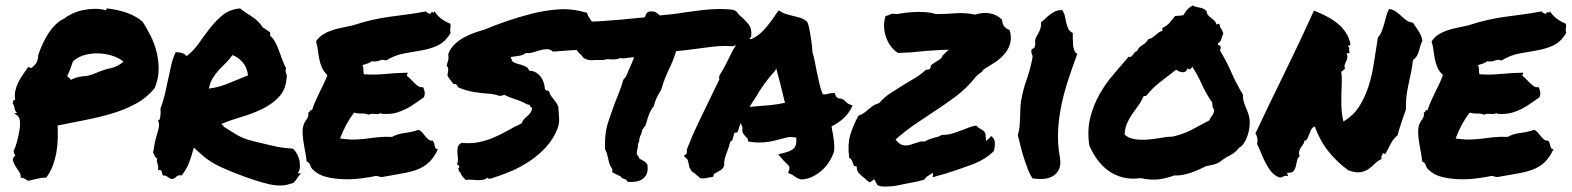

<svg xmlns="http://www.w3.org/2000/svg" viewBox="-20 -636 5689 695"><path d="M368.2 -605.5Q409.2 -600.6 441.4 -588.9Q473.6 -577.1 496.1 -557.6Q511.7 -533.2 525.9 -504.9Q540 -476.6 547.4 -445.8Q554.7 -415 554.2 -382.8Q553.7 -350.6 540 -317.4Q511.7 -282.2 471.2 -260.3Q430.7 -238.3 383.8 -224.6Q336.9 -210.9 286.6 -201.2Q236.3 -191.4 188.5 -181.6Q189.5 -159.2 189 -134.3Q188.5 -109.4 184.1 -84.5Q179.7 -59.6 170.9 -36.1Q162.1 -12.7 147.5 6.8Q130.9 6.8 113.3 11.2Q95.7 15.6 82 18.6Q75.2 14.6 69.8 11.2Q64.5 7.8 54.7 6.8Q56.6 -2.9 49.8 -13.2Q43 -23.4 36.1 -34.2Q29.3 -44.9 26.9 -54.7Q24.4 -64.5 36.1 -73.2Q29.3 -80.1 29.3 -90.8Q36.1 -102.5 41.5 -123Q46.9 -143.6 50.3 -163.6Q53.7 -183.6 51.8 -200.2Q49.8 -216.8 32.2 -224.6Q33.2 -226.6 36.1 -226.6Q39.1 -226.6 42 -227.5Q34.2 -233.4 32.7 -244.1Q31.2 -254.9 25.4 -262.7Q27.3 -267.6 28.3 -271.5Q29.3 -275.4 35.2 -274.4Q32.2 -292 35.6 -307.6Q39.1 -323.2 45.9 -337.4Q52.7 -351.6 62.5 -365.2Q72.3 -378.9 81.1 -392.6Q87.9 -393.6 89.4 -390.6Q90.8 -387.7 95.7 -391.6Q108.4 -401.4 113.3 -412.1Q118.2 -422.9 118.2 -436.5Q125 -457 134.8 -478Q144.5 -499 156.2 -516.6Q168 -534.2 182.1 -547.9Q196.3 -561.5 211.9 -568.4Q223.6 -578.1 241.2 -586.4Q258.8 -594.7 279.3 -599.1Q299.8 -603.5 320.8 -604Q341.8 -604.5 359.4 -599.6Q364.3 -597.7 364.7 -601.6Q365.2 -605.5 368.2 -605.5ZM328.1 -372.1Q352.5 -382.8 380.4 -389.2Q408.2 -395.5 426.8 -413.1Q415 -423.8 392.6 -432.1Q370.1 -440.4 343.8 -442.4Q317.4 -444.3 290.5 -438Q263.7 -431.6 244.1 -414.1Q238.3 -396.5 234.4 -386.2Q230.5 -376 223.6 -361.3Q225.6 -356.4 230 -354Q234.4 -351.6 236.3 -346.7Q258.8 -358.4 281.7 -359.9Q304.7 -361.3 328.1 -372.1Z M681.6 -101.6Q670.9 -62.5 662.6 -42.5Q654.3 -22.5 637.7 -1Q625 -2.9 620.1 2Q615.2 6.8 609.4 10.7Q600.6 12.7 596.7 10.7Q592.8 8.8 589.8 6.3Q586.9 3.9 582.5 1.5Q578.1 -1 569.3 -1Q567.4 -8.8 564.9 -15.6Q562.5 -22.5 551.8 -20.5Q553.7 -28.3 552.7 -33.7Q551.8 -39.1 550.3 -43.5Q548.8 -47.9 547.9 -52.2Q546.9 -56.6 548.8 -63.5Q543.9 -63.5 541 -70.3Q538.1 -77.1 534.2 -84Q537.1 -101.6 540 -117.2Q543 -132.8 547.4 -146.5Q551.8 -160.2 554.7 -173.8Q557.6 -187.5 551.8 -202.1Q555.7 -199.2 557.6 -203.6Q559.6 -208 560.5 -215.3Q561.5 -222.7 561.5 -230Q561.5 -237.3 560.5 -242.2Q570.3 -267.6 576.7 -294.4Q583 -321.3 588.4 -347.7Q593.8 -374 599.6 -399.4Q605.5 -424.8 615.2 -446.3Q626 -448.2 639.2 -443.8Q652.3 -439.5 655.3 -432.6Q680.7 -452.1 700.2 -480Q719.7 -507.8 740.2 -534.2Q760.7 -560.5 785.6 -581.1Q810.5 -601.6 848.6 -605.5Q868.2 -590.8 892.1 -575.7Q916 -560.5 931.6 -536.1Q939.5 -532.2 944.8 -527.8Q950.2 -523.4 958 -518.6V-506.8Q969.7 -496.1 977.1 -481.9Q984.4 -467.8 990.2 -451.7Q996.1 -435.5 1002 -419.4Q1007.8 -403.3 1015.6 -388.7Q1013.7 -383.8 1013.7 -380.4Q1013.7 -377 1015.1 -373Q1016.6 -369.1 1017.6 -365.2Q1018.6 -361.3 1017.6 -354.5Q1014.6 -311.5 989.7 -285.2Q964.8 -258.8 929.7 -241.7Q894.5 -224.6 854.5 -212.9Q814.5 -201.2 782.2 -187.5Q782.2 -183.6 785.6 -183.6Q789.1 -183.6 788.1 -178.7Q811.5 -164.1 825.2 -155.3Q838.9 -146.5 851.1 -140.6Q863.3 -134.8 877.4 -130.4Q891.6 -126 917 -120.1Q942.4 -114.3 956.5 -110.8Q970.7 -107.4 982.4 -105Q994.1 -102.5 1006.3 -101.1Q1018.6 -99.6 1041 -97.7Q1049.8 -88.9 1056.2 -76.7Q1062.5 -64.5 1064.5 -52.2Q1066.4 -40 1065.4 -28.8Q1064.5 -17.6 1058.6 -10.7Q1059.6 -7.8 1063 -8.3Q1066.4 -8.8 1070.3 -7.8Q1064.5 -3.9 1060.5 2Q1056.6 7.8 1052.7 13.7Q1048.8 19.5 1043.9 23.9Q1039.1 28.3 1030.3 29.3Q1000 41 954.1 30.8Q908.2 20.5 837.9 -6.8Q802.7 -20.5 780.8 -30.8Q758.8 -41 742.7 -51.3Q726.6 -61.5 713.4 -73.2Q700.2 -85 681.6 -101.6ZM821.3 -436.5Q810.5 -420.9 797.4 -408.2Q784.2 -395.5 772 -382.3Q759.8 -369.1 750 -353Q740.2 -336.9 736.3 -315.4Q770.5 -319.3 807.6 -334.5Q844.7 -349.6 877.9 -363.3Q874 -393.6 856.9 -412.1Q839.8 -430.7 821.3 -436.5Z M1610.4 -549.8Q1611.3 -543 1610.8 -539.6Q1610.4 -536.1 1609.9 -533.2Q1609.4 -530.3 1609.4 -526.9Q1609.4 -523.4 1611.3 -516.6Q1590.8 -483.4 1564 -471.2Q1537.1 -459 1505.9 -453.6Q1474.6 -448.2 1441.9 -442.4Q1409.2 -436.5 1377 -417Q1364.3 -421.9 1354 -417Q1343.8 -412.1 1324.2 -414.1Q1318.4 -408.2 1309.6 -405.8Q1300.8 -403.3 1292 -400.4Q1295.9 -391.6 1295.4 -382.3Q1294.9 -373 1297.9 -367.2Q1332 -364.3 1373.5 -368.2Q1415 -372.1 1455.1 -373Q1456.1 -368.2 1454.1 -366.7Q1452.1 -365.2 1453.1 -361.3Q1460 -356.4 1466.8 -349.1Q1473.6 -341.8 1480.5 -335Q1487.3 -328.1 1494.6 -323.7Q1502 -319.3 1511.7 -320.3Q1515.6 -312.5 1517.1 -303.2Q1518.6 -293.9 1514.6 -284.2Q1499 -273.4 1483.4 -262.2Q1467.8 -251 1450.7 -242.2Q1433.6 -233.4 1414.6 -228Q1395.5 -222.7 1372.1 -223.6Q1367.2 -223.6 1364.7 -223.6Q1362.3 -223.6 1358.4 -226.6Q1350.6 -221.7 1336.4 -223.6Q1322.3 -225.6 1314.5 -220.7Q1303.7 -225.6 1288.6 -225.1Q1273.4 -224.6 1261.7 -228.5Q1246.1 -208 1233.4 -184.6Q1220.7 -161.1 1210.9 -134.8Q1244.1 -129.9 1266.1 -130.9Q1288.1 -131.8 1307.6 -134.3Q1327.1 -136.7 1347.7 -139.2Q1368.2 -141.6 1399.4 -140.6Q1418.9 -151.4 1445.8 -154.8Q1472.7 -158.2 1495.1 -166Q1502.9 -163.1 1508.8 -155.8Q1514.6 -148.4 1520 -142.1Q1525.4 -135.7 1531.2 -130.9Q1537.1 -126 1545.9 -127Q1549.8 -123 1551.3 -117.7Q1552.7 -112.3 1553.7 -107.4Q1554.7 -102.5 1557.1 -99.1Q1559.6 -95.7 1565.4 -96.7Q1550.8 -64.5 1531.7 -47.4Q1512.7 -30.3 1488.3 -21.5Q1463.9 -12.7 1434.1 -7.8Q1404.3 -2.9 1368.2 3.9Q1359.4 5.9 1353.5 3.4Q1347.7 1 1339.8 1Q1317.4 5.9 1286.1 9.8Q1254.9 13.7 1222.7 12.7Q1190.4 11.7 1161.1 4.4Q1131.8 -2.9 1113.3 -21.5Q1105.5 -28.3 1103 -37.6Q1100.6 -46.9 1089.8 -51.8Q1088.9 -64.5 1085.9 -80.1Q1083 -95.7 1080.1 -112.8Q1077.1 -129.9 1075.7 -146.5Q1074.2 -163.1 1077.1 -176.8Q1080.1 -191.4 1089.4 -203.1Q1098.6 -214.8 1095.7 -228.5Q1100.6 -229.5 1101.6 -233.9Q1102.5 -238.3 1109.4 -237.3Q1115.2 -254.9 1122.1 -270.5Q1128.9 -286.1 1136.2 -300.8Q1143.6 -315.4 1150.9 -330.6Q1158.2 -345.7 1165 -364.3Q1151.4 -377 1145 -392.1Q1138.7 -407.2 1135.7 -422.4Q1132.8 -437.5 1130.9 -453.6Q1128.9 -469.7 1124 -486.3Q1133.8 -501 1147.9 -510.3Q1162.1 -519.5 1178.7 -525.4Q1195.3 -531.2 1214.8 -535.2Q1234.4 -539.1 1255.9 -543.9Q1294.9 -556.6 1325.7 -563.5Q1356.4 -570.3 1386.2 -574.7Q1416 -579.1 1448.2 -583Q1480.5 -586.9 1521.5 -594.7Q1530.3 -585.9 1538.1 -585.9Q1542 -594.7 1547.4 -591.3Q1552.7 -587.9 1551.8 -596.7Q1561.5 -580.1 1576.7 -568.8Q1591.8 -557.6 1610.4 -549.8Z M1602.5 -439.5Q1609.4 -460 1624.5 -474.6Q1639.6 -489.3 1657.7 -499.5Q1675.8 -509.8 1695.3 -516.6Q1714.8 -523.4 1732.4 -528.3Q1771.5 -544.9 1815.9 -560.1Q1860.4 -575.2 1906.7 -586.9Q1953.1 -598.6 2002 -602.1Q2050.8 -605.5 2104.5 -589.8Q2107.4 -580.1 2113.3 -571.3Q2119.1 -562.5 2125.5 -553.7Q2131.8 -544.9 2136.7 -536.6Q2141.6 -528.3 2142.6 -519.5Q2152.3 -510.7 2158.2 -500.5Q2164.1 -490.2 2160.2 -473.6Q2150.4 -465.8 2141.1 -459.5Q2131.8 -453.1 2121.1 -448.2Q2085 -457 2047.9 -454.1Q2010.7 -451.2 1981.4 -449.2Q1972.7 -458 1960.4 -458Q1948.2 -458 1935.1 -454.1Q1921.9 -450.2 1908.7 -446.3Q1895.5 -442.4 1883.8 -444.3Q1874 -436.5 1859.9 -434.1Q1845.7 -431.6 1829.1 -429.7Q1828.1 -424.8 1831.1 -423.3Q1834 -421.9 1832 -417Q1837.9 -410.2 1847.2 -407.2Q1856.4 -404.3 1866.7 -401.4Q1877 -398.4 1884.8 -394Q1892.6 -389.6 1895.5 -379.9Q1910.2 -379.9 1920.9 -373Q1931.6 -366.2 1938.5 -356.4Q1945.3 -346.7 1948.7 -335.4Q1952.1 -324.2 1952.1 -315.4Q1955.1 -307.6 1959 -308.6Q1962.9 -309.6 1967.8 -304.7Q1970.7 -292 1982.4 -278.8Q1994.1 -265.6 2001 -250Q2002.9 -225.6 2003.9 -206.5Q2004.9 -187.5 1997.1 -168Q1982.4 -131.8 1956.5 -103.5Q1930.7 -75.2 1897.9 -53.2Q1865.2 -31.2 1828.1 -15.6Q1791 0 1755.9 10.7Q1752 9.8 1748 10.7Q1744.1 11.7 1746.1 5.9Q1738.3 12.7 1729 14.6Q1719.7 16.6 1709 16.1Q1698.2 15.6 1687 14.6Q1675.8 13.7 1666 15.6Q1659.2 8.8 1653.8 2.4Q1648.4 -3.9 1645.5 -13.7Q1640.6 -13.7 1641.1 -18.6Q1641.6 -23.4 1637.7 -23.4Q1643.6 -33.2 1643.1 -34.7Q1642.6 -36.1 1640.1 -37.1Q1637.7 -38.1 1635.7 -39.6Q1633.8 -41 1634.8 -43.9Q1638.7 -51.8 1637.7 -62Q1636.7 -72.3 1635.7 -83Q1634.8 -93.8 1637.2 -103.5Q1639.6 -113.3 1651.4 -119.1Q1684.6 -115.2 1714.4 -121.6Q1744.1 -127.9 1770.5 -139.6Q1796.9 -151.4 1820.8 -165Q1844.7 -178.7 1868.2 -189.5Q1871.1 -198.2 1876.5 -204.1Q1881.8 -210 1887.7 -214.8Q1893.6 -219.7 1898.4 -225.6Q1903.3 -231.4 1905.3 -240.2Q1906.2 -247.1 1901.9 -248.5Q1897.5 -250 1897.5 -255.9L1886.7 -258.8Q1868.2 -269.5 1844.7 -276.9Q1821.3 -284.2 1804.7 -293Q1793.9 -287.1 1784.7 -290Q1775.4 -293 1760.7 -295.9Q1727.5 -297.9 1696.8 -302.7Q1666 -307.6 1637.7 -320.3Q1635.7 -325.2 1632.8 -329.1Q1629.9 -333 1622.1 -331.1Q1616.2 -338.9 1610.4 -346.2Q1604.5 -353.5 1599.6 -362.3Q1601.6 -374 1602.5 -382.3Q1603.5 -390.6 1596.7 -398.4Q1600.6 -411.1 1602.5 -418.9Q1604.5 -426.8 1602.5 -439.5Z M2606.4 -469.7Q2582 -469.7 2553.7 -466.3Q2525.4 -462.9 2498 -459Q2478.5 -456.1 2460.4 -454.1Q2442.4 -452.1 2427.7 -451.2Q2420.9 -429.7 2414.1 -413.1Q2407.2 -396.5 2399.4 -380.9Q2391.6 -364.3 2385.3 -347.2Q2378.9 -330.1 2373 -310.5Q2363.3 -294.9 2356.9 -281.7Q2350.6 -268.6 2346.7 -252Q2335 -237.3 2329.1 -221.2Q2323.2 -205.1 2320.3 -193.4L2316.4 -181.6Q2310.5 -175.8 2309.6 -172.4Q2308.6 -168.9 2304.7 -166Q2303.7 -155.3 2297.9 -144.5Q2295.9 -139.6 2294.9 -135.3Q2293.9 -130.9 2293.9 -128.9Q2293.9 -119.1 2289.1 -116.2Q2290 -111.3 2289.1 -106Q2288.1 -100.6 2287.1 -95.7Q2284.2 -84 2285.2 -77.1Q2288.1 -73.2 2290.5 -70.3Q2293 -67.4 2293.9 -62.5Q2299.8 -58.6 2302.7 -57.6Q2306.6 -54.7 2314.5 -50.8L2323.2 -41Q2328.1 -12.7 2314.5 3.9Q2299.8 22.5 2264.6 22.5H2252.9Q2248 17.6 2247.1 14.6Q2239.3 11.7 2234.4 9.8Q2229.5 7.8 2225.6 2Q2212.9 -3.9 2205.1 -7.8L2196.3 -12.7Q2196.3 -23.4 2196.3 -24.4Q2189.5 -33.2 2186 -43.9Q2182.6 -54.7 2180.7 -65.4Q2178.7 -74.2 2176.3 -82Q2173.8 -89.8 2169.9 -95.7Q2168 -152.3 2180.7 -191.4Q2193.4 -230.5 2207 -266.6Q2214.8 -286.1 2222.7 -306.2Q2230.5 -326.2 2236.3 -347.7L2245.1 -357.4Q2252 -373 2256.3 -383.3Q2260.7 -393.6 2265.6 -404.3Q2268.6 -411.1 2271 -417.5Q2273.4 -423.8 2275.4 -428.7Q2269.5 -428.7 2264.6 -428.2Q2259.8 -427.7 2254.9 -426.8Q2249 -425.8 2244.1 -425.3Q2239.3 -424.8 2234.4 -424.8Q2227.5 -424.8 2224.6 -425.8Q2213.9 -420.9 2201.2 -420.9H2191.4Q2188.5 -420.9 2186 -421.4Q2183.6 -421.9 2181.6 -421.9Q2171.9 -421.9 2166 -418.9Q2154.3 -418.9 2143.6 -418.9H2133.8Q2131.8 -418.9 2128.9 -418.5Q2126 -418 2124 -418Q2117.2 -418 2109.4 -419.4Q2101.6 -420.9 2092.8 -425.8Q2081.1 -441.4 2077.1 -442.4L2068.4 -454.1Q2067.4 -460 2065.4 -465.3Q2063.5 -470.7 2061.5 -477.5Q2057.6 -487.3 2054.2 -498.5Q2050.8 -509.8 2050.8 -525.4Q2051.8 -533.2 2054.7 -537.1Q2057.6 -541 2059.6 -543.9L2062.5 -558.6L2075.2 -557.6H2102.5Q2133.8 -557.6 2166 -560.1Q2198.2 -562.5 2232.4 -565.4Q2252 -567.4 2272 -569.3Q2292 -571.3 2313.5 -573.2Q2317.4 -582 2321.3 -589.8L2331.1 -594.7Q2348.6 -595.7 2356 -590.3Q2363.3 -585 2368.2 -580.1Q2389.6 -582 2411.6 -584.5Q2433.6 -586.9 2456.1 -590.8Q2489.3 -595.7 2522.9 -599.6Q2556.6 -603.5 2587.9 -603.5Q2601.6 -603.5 2614.3 -602.5Q2627 -601.6 2637.7 -599.6L2647.5 -592.8Q2650.4 -586.9 2655.8 -582Q2661.1 -577.1 2667 -572.3Q2678.7 -561.5 2690.4 -546.9Q2702.1 -532.2 2699.2 -503.9Q2691.4 -492.2 2687.5 -490.2L2678.7 -478.5L2668.9 -479.5Q2663.1 -479.5 2658.2 -478Q2653.3 -476.6 2648.4 -474.6Q2644.5 -472.7 2640.6 -471.2Q2636.7 -469.7 2631.8 -468.8Q2623 -468.8 2617.7 -469.2Q2612.3 -469.7 2606.4 -469.7Z M2997.1 -82Q2991.2 -65.4 2980 -48.3Q2968.8 -31.2 2953.6 -18.1Q2938.5 -4.9 2919.9 3.9Q2901.4 12.7 2880.9 13.7Q2868.2 10.7 2863.8 7.3Q2859.4 3.9 2854.5 1Q2851.6 -1 2849.1 -2.4Q2846.7 -3.9 2844.7 -4.9L2833 -9.8L2836.9 -22.5Q2838.9 -30.3 2835.9 -34.7Q2833 -39.1 2824.2 -46.9Q2821.3 -49.8 2818.4 -52.7Q2815.4 -55.7 2813.5 -58.6L2796.9 -77.1L2823.2 -84Q2847.7 -90.8 2856 -101.6Q2864.3 -112.3 2862.3 -137.7Q2842.8 -141.6 2829.6 -138.7Q2816.4 -135.7 2802.7 -131.8Q2785.2 -127 2767.1 -123.5Q2749 -120.1 2727.5 -120.1Q2719.7 -120.1 2712.9 -120.6Q2706.1 -121.1 2698.2 -122.1L2688.5 -124Q2686.5 -134.8 2684.6 -136.2Q2682.6 -137.7 2680.7 -139.6Q2675.8 -144.5 2670.4 -152.8Q2665 -161.1 2668 -173.8Q2663.1 -182.6 2662.1 -191.4Q2656.2 -179.7 2653.3 -167L2649.4 -157.2L2639.6 -155.3Q2637.7 -154.3 2636.7 -150.9Q2635.7 -147.5 2635.7 -145.5L2630.9 -128.9Q2628.9 -127 2627 -125.5Q2625 -124 2623 -122.1Q2621.1 -113.3 2618.2 -104.5Q2615.2 -95.7 2612.3 -87.9Q2607.4 -75.2 2604 -63Q2600.6 -50.8 2601.6 -39.1L2597.7 -28.3Q2592.8 -22.5 2586.9 -19Q2581.1 -15.6 2575.2 -12.7Q2573.2 -10.7 2569.8 -9.3Q2566.4 -7.8 2564.5 -6.8L2561.5 3.9L2549.8 5.9Q2539.1 7.8 2534.7 8.8Q2530.3 9.8 2524.4 9.8L2514.6 8.8Q2503.9 0 2498 -5.4Q2492.2 -10.7 2484.4 -15.6Q2475.6 -27.3 2474.6 -33.2Q2473.6 -39.1 2472.7 -43.9Q2470.7 -49.8 2470.2 -53.7Q2469.7 -57.6 2467.8 -59.6L2455.1 -71.3L2465.8 -80.1L2466.8 -96.7Q2486.3 -146.5 2508.3 -192.4Q2530.3 -238.3 2553.7 -286.1Q2561.5 -301.8 2568.8 -317.4Q2576.2 -333 2584 -348.6Q2583 -351.6 2583 -355.5Q2583 -359.4 2585 -364.3Q2595.7 -380.9 2602.5 -394Q2609.4 -407.2 2616.2 -420.9Q2624 -437.5 2632.3 -453.1Q2640.6 -468.8 2653.3 -485.4L2668.9 -492.2Q2671.9 -493.2 2675.8 -494.6Q2679.7 -496.1 2684.6 -496.1L2699.2 -494.1Q2726.6 -506.8 2747.1 -529.8Q2767.6 -552.7 2789.1 -585L2798.8 -598.6L2811.5 -590.8Q2816.4 -587.9 2825.2 -585.4Q2834 -583 2843.8 -580.1Q2861.3 -576.2 2877 -571.3Q2892.6 -566.4 2902.3 -556.6Q2908.2 -541 2909.2 -533.2Q2910.2 -525.4 2912.1 -517.6Q2915 -501 2917.5 -484.4Q2919.9 -467.8 2920.9 -447.3Q2925.8 -430.7 2929.2 -414.6Q2932.6 -398.4 2935.5 -381.8Q2940.4 -358.4 2945.3 -336.4Q2950.2 -314.5 2958 -294.9Q2965.8 -294.9 2967.8 -293.9Q2972.7 -295.9 2978 -296.9Q2983.4 -297.9 2990.2 -298.8L3001 -299.8L3004.9 -290Q3005.9 -285.2 3014.6 -280.3Q3027.3 -279.3 3033.2 -274.9Q3039.1 -270.5 3043.9 -265.6Q3047.9 -261.7 3051.8 -259.8L3066.4 -253.9L3058.6 -239.3Q3048.8 -221.7 3030.8 -205.6Q3012.7 -189.5 2990.2 -178.7Q2991.2 -172.9 2991.7 -167.5Q2992.2 -162.1 2994.1 -156.2Q2997.1 -139.6 2999 -122.1Q3001 -104.5 2999 -85.9ZM2714.8 -251Q2744.1 -252.9 2768.1 -255.4Q2792 -257.8 2821.3 -263.7Q2814.5 -293 2806.6 -324.7Q2798.8 -356.4 2790 -387.7L2784.2 -377.9Q2764.6 -357.4 2746.6 -332Q2728.5 -306.6 2715.8 -284.2Q2710 -275.4 2704.1 -266.6Q2698.2 -257.8 2693.4 -249Q2699.2 -250 2704.6 -250Q2710 -250 2714.8 -251Z M3167 38.1Q3162.1 36.1 3156.2 34.2L3144.5 12.7L3128.9 24.4Q3122.1 20.5 3118.2 17.1Q3114.3 13.7 3109.4 8.8Q3098.6 1 3090.8 -7.3Q3083 -15.6 3082 -23.4L3081.1 -33.2L3071.3 -35.2Q3066.4 -48.8 3063.5 -55.2Q3060.5 -61.5 3053.7 -65.4Q3047.9 -114.3 3057.6 -147Q3067.4 -179.7 3086.9 -216.8Q3098.6 -220.7 3107.9 -227.5Q3117.2 -234.4 3125 -241.2Q3132.8 -248 3140.6 -253.4Q3148.4 -258.8 3155.3 -259.8L3164.1 -264.6Q3180.7 -284.2 3204.1 -299.3Q3227.5 -314.5 3252.9 -330.1Q3273.4 -341.8 3294.4 -355Q3315.4 -368.2 3332 -383.8Q3339.8 -382.8 3345.7 -386.7Q3349.6 -391.6 3349.6 -399.4Q3351.6 -401.4 3354 -402.8Q3356.4 -404.3 3358.4 -406.2Q3365.2 -411.1 3377 -418Q3388.7 -424.8 3392.6 -435.5L3414.1 -456.1L3384.8 -455.1Q3362.3 -454.1 3337.4 -452.1Q3312.5 -450.2 3294.9 -448.2Q3280.3 -446.3 3264.6 -445.8Q3249 -445.3 3230.5 -444.3Q3200.2 -463.9 3187 -502.4Q3173.8 -541 3185.5 -578.1Q3192.4 -579.1 3197.3 -581.5Q3202.1 -584 3207 -585.9Q3215.8 -586.9 3218.8 -585.9Q3221.7 -585 3226.6 -585Q3253.9 -589.8 3272 -591.3Q3290 -592.8 3305.7 -592.8Q3322.3 -592.8 3337.9 -591.3Q3353.5 -589.8 3368.2 -585Q3402.3 -585 3437.5 -587.9Q3472.7 -590.8 3509.8 -583Q3536.1 -591.8 3562 -587.9Q3587.9 -584 3607.4 -564.5Q3608.4 -547.9 3615.7 -539.6Q3623 -531.2 3634.8 -527.3Q3642.6 -499 3636.2 -477.5Q3629.9 -456.1 3615.2 -439.5Q3600.6 -422.9 3580.6 -409.7Q3560.5 -396.5 3541 -384.8Q3535.2 -376 3526.9 -370.6Q3518.6 -365.2 3511.7 -357.4Q3479.5 -316.4 3438 -285.6Q3396.5 -254.9 3352.5 -226.6Q3321.3 -206.1 3290.5 -185.1Q3259.8 -164.1 3231.4 -139.6L3221.7 -130.9L3230.5 -121.1Q3242.2 -109.4 3257.8 -109.4Q3266.6 -109.4 3274.9 -111.8Q3283.2 -114.3 3291 -117.2Q3298.8 -119.1 3304.7 -121.6Q3310.5 -124 3315.4 -124H3328.1Q3335.9 -128.9 3343.8 -131.8Q3351.6 -134.8 3359.4 -136.7Q3367.2 -138.7 3374 -140.6Q3380.9 -142.6 3388.7 -147.5Q3410.2 -147.5 3429.2 -153.3Q3448.2 -159.2 3467.8 -167Q3479.5 -171.9 3490.7 -175.8Q3502 -179.7 3513.7 -181.6Q3517.6 -176.8 3522.9 -173.3Q3528.3 -169.9 3533.2 -167Q3545.9 -159.2 3546.9 -152.3L3549.8 -125L3568.4 -143.6Q3580.1 -133.8 3581.1 -121.6Q3582 -109.4 3578.1 -89.8Q3546.9 -58.6 3500 -41Q3453.1 -23.4 3400.4 -6.8Q3389.6 -3.9 3378.4 -1Q3367.2 2 3356.4 5.9L3357.4 -10.7L3335.9 2.9Q3332 5.9 3329.6 8.8Q3327.1 11.7 3325.2 14.6Q3299.8 21.5 3283.2 24.4Q3266.6 27.3 3252 30.3Q3235.4 34.2 3220.7 36.6Q3206.1 39.1 3189.5 39.1Q3184.6 39.1 3178.7 39.1Q3172.9 39.1 3167 38.1Z M3816.4 -68.4Q3821.3 -39.1 3813 -22.5Q3804.7 -5.9 3789.6 2.4Q3774.4 10.7 3754.9 11.7Q3735.4 12.7 3717.8 9.8Q3708 -3.9 3700.2 -24.4Q3692.4 -44.9 3685.5 -66.9Q3678.7 -88.9 3673.3 -110.4Q3668 -131.8 3664.1 -148.4Q3668.9 -160.2 3670.4 -175.3Q3671.9 -190.4 3672.4 -206.1Q3672.9 -221.7 3673.3 -237.8Q3673.8 -253.9 3675.8 -268.6Q3682.6 -309.6 3695.8 -346.7Q3709 -383.8 3716.8 -423.8Q3718.8 -432.6 3715.3 -440.4Q3711.9 -448.2 3713.9 -455.1Q3714.8 -459 3719.7 -460.4Q3724.6 -461.9 3725.6 -466.8Q3728.5 -477.5 3727.1 -484.4Q3725.6 -491.2 3730.5 -501Q3735.4 -508.8 3742.7 -523.9Q3750 -539.1 3748 -555.7Q3756.8 -561.5 3764.6 -569.3Q3772.5 -577.1 3780.8 -583.5Q3789.1 -589.8 3799.3 -594.7Q3809.6 -599.6 3824.2 -599.6Q3832 -589.8 3834.5 -578.1Q3836.9 -566.4 3839.4 -554.7Q3841.8 -543 3846.7 -532.7Q3851.6 -522.5 3863.3 -516.6Q3863.3 -508.8 3863.3 -497.1Q3863.3 -485.4 3864.3 -474.1Q3865.2 -462.9 3868.7 -453.6Q3872.1 -444.3 3879.9 -441.4Q3862.3 -394.5 3847.2 -348.6Q3832 -302.7 3822.3 -256.3Q3812.5 -210 3810.1 -163.1Q3807.6 -116.2 3816.4 -68.4Z M4479.5 -293Q4478.5 -281.2 4481.4 -270.5Q4484.4 -259.8 4488.8 -249.5Q4493.2 -239.3 4497.1 -228.5Q4501 -217.8 4502.9 -207Q4504.9 -193.4 4502.9 -177.2Q4501 -161.1 4496.1 -146Q4491.2 -130.9 4483.4 -118.7Q4475.6 -106.4 4464.8 -100.6Q4451.2 -83 4431.6 -73.2Q4412.1 -63.5 4395.5 -49.8Q4384.8 -43 4371.6 -40Q4358.4 -37.1 4344.7 -34.2Q4334 -28.3 4319.3 -22Q4304.7 -15.6 4289.1 -10.3Q4273.4 -4.9 4257.8 -2.4Q4242.2 0 4230.5 -1Q4201.2 9.8 4173.3 13.2Q4145.5 16.6 4108.4 8.8Q4073.2 13.7 4043.5 5.9Q4013.7 -2 3990.7 -19Q3967.8 -36.1 3950.7 -60.1Q3933.6 -84 3922.9 -110.4Q3915 -166 3926.8 -211.4Q3938.5 -256.8 3960.4 -295.4Q3982.4 -334 4010.7 -366.7Q4039.1 -399.4 4065.4 -430.7Q4071.3 -428.7 4074.7 -431.2Q4078.1 -433.6 4081.1 -438Q4084 -442.4 4087.4 -446.3Q4090.8 -450.2 4095.7 -451.2Q4102.5 -465.8 4115.7 -473.1Q4128.9 -480.5 4136.7 -494.1Q4145.5 -496.1 4151.4 -500Q4157.2 -503.9 4162.6 -508.8Q4168 -513.7 4173.8 -518.1Q4179.7 -522.5 4187.5 -524.4V-535.2Q4205.1 -543 4213.4 -553.2Q4221.7 -563.5 4233.4 -578.1Q4242.2 -579.1 4247.6 -579.1Q4252.9 -579.1 4263.7 -581.1Q4271.5 -594.7 4277.8 -601.6Q4284.2 -608.4 4296.9 -616.2Q4308.6 -610.4 4322.8 -608.4Q4336.9 -606.4 4347.7 -595.7Q4348.6 -585.9 4353.5 -580.6Q4358.4 -575.2 4364.3 -570.8Q4370.1 -566.4 4375.5 -561.5Q4380.9 -556.6 4382.8 -547.9Q4386.7 -546.9 4388.2 -548.8Q4389.6 -550.8 4393.6 -549.8Q4396.5 -536.1 4400.4 -531.7Q4404.3 -527.3 4408.2 -514.6Q4403.3 -504.9 4400.9 -494.6Q4398.4 -484.4 4388.7 -479.5Q4387.7 -472.7 4392.6 -472.2Q4397.5 -471.7 4398.4 -466.8Q4399.4 -458 4395.5 -454.1Q4418.9 -416 4437.5 -373.5Q4456.1 -331.1 4479.5 -293ZM4357.4 -200.2Q4361.3 -210.9 4367.7 -217.8Q4374 -224.6 4375 -238.3Q4370.1 -246.1 4369.1 -250.5Q4368.2 -254.9 4368.2 -264.6Q4346.7 -294.9 4331.1 -329.6Q4315.4 -364.3 4295.9 -394.5Q4293.9 -390.6 4289.1 -386.7Q4284.2 -382.8 4278.3 -388.7Q4276.4 -380.9 4271.5 -377.4Q4266.6 -374 4260.7 -374.5Q4254.9 -375 4248.5 -377.4Q4242.2 -379.9 4237.3 -383.8Q4209 -361.3 4180.7 -339.8Q4152.3 -318.4 4129.9 -290Q4126 -288.1 4125 -288.6Q4124 -289.1 4119.1 -287.1Q4111.3 -268.6 4100.1 -253.4Q4088.9 -238.3 4078.1 -222.7Q4067.4 -207 4059.6 -189.5Q4051.8 -171.9 4050.8 -148.4Q4067.4 -134.8 4089.8 -131.8Q4112.3 -128.9 4136.2 -130.9Q4160.2 -132.8 4183.1 -137.2Q4206.1 -141.6 4225.6 -141.6Q4266.6 -151.4 4295.9 -167.5Q4325.2 -183.6 4357.4 -200.2Z M4739.3 -177.7Q4730.5 -175.8 4726.6 -167.5Q4722.7 -159.2 4719.2 -150.4Q4715.8 -141.6 4712.4 -134.3Q4709 -127 4702.1 -127Q4701.2 -119.1 4696.8 -113.3Q4692.4 -107.4 4688.5 -101.1Q4684.6 -94.7 4682.6 -87.4Q4680.7 -80.1 4684.6 -70.3Q4676.8 -64.5 4674.8 -53.7Q4672.9 -43 4670.4 -33.2Q4668 -23.4 4662.1 -16.6Q4656.2 -9.8 4640.6 -10.7Q4637.7 -6.8 4639.6 -5.9Q4641.6 -4.9 4642.6 1Q4631.8 -1 4626.5 2.4Q4621.1 5.9 4613.3 6.8Q4594.7 1 4582.5 -13.7Q4570.3 -28.3 4561 -46.4Q4551.8 -64.5 4544.4 -83Q4537.1 -101.6 4530.3 -115.2Q4533.2 -126 4531.2 -136.2Q4529.3 -146.5 4524.4 -153.3Q4572.3 -254.9 4628.9 -370.1Q4685.5 -485.4 4736.3 -597.7Q4758.8 -588.9 4780.8 -577.6Q4802.7 -566.4 4820.8 -551.8Q4838.9 -537.1 4851.6 -518.1Q4864.3 -499 4868.2 -475.6Q4866.2 -469.7 4863.8 -471.2Q4861.3 -472.7 4859.4 -469.7Q4863.3 -464.8 4863.8 -462.9Q4864.3 -460.9 4863.8 -459Q4863.3 -457 4863.3 -453.6Q4863.3 -450.2 4866.2 -444.3Q4862.3 -445.3 4860.8 -443.4Q4859.4 -441.4 4854.5 -443.4Q4858.4 -432.6 4856.9 -425.8Q4855.5 -418.9 4852.5 -413.6Q4849.6 -408.2 4847.7 -401.9Q4845.7 -395.5 4848.6 -385.7Q4845.7 -385.7 4844.2 -384.3Q4842.8 -382.8 4841.8 -381.3Q4840.8 -379.9 4839.4 -378.4Q4837.9 -377 4835 -377.9Q4837.9 -356.4 4836.9 -335Q4835.9 -313.5 4835.4 -291.5Q4835 -269.5 4835.9 -245.6Q4836.9 -221.7 4842.8 -196.3Q4877.9 -216.8 4898.9 -249Q4919.9 -281.2 4933.1 -321.3Q4946.3 -361.3 4953.1 -407.2Q4960 -453.1 4967.8 -501Q4976.6 -509.8 4981.4 -522.5Q4986.3 -535.2 4990.2 -549.3Q4994.1 -563.5 4998 -577.6Q5002 -591.8 5007.8 -603.5Q5022.5 -601.6 5032.7 -594.2Q5043 -586.9 5051.8 -578.6Q5060.5 -570.3 5070.3 -563Q5080.1 -555.7 5094.7 -553.7Q5106.4 -537.1 5116.2 -521.5Q5126 -505.9 5128.9 -488.3Q5124 -480.5 5121.6 -470.7Q5119.1 -460.9 5116.2 -451.2Q5113.3 -441.4 5108.4 -433.1Q5103.5 -424.8 5094.7 -418.9Q5091.8 -393.6 5087.4 -372.6Q5083 -351.6 5078.6 -331.1Q5074.2 -310.5 5071.3 -288.6Q5068.4 -266.6 5069.3 -240.2Q5061.5 -217.8 5052.7 -192.4Q5043.9 -167 5039.1 -146.5Q5023.4 -133.8 5014.6 -116.2Q5005.9 -98.6 4996.1 -81.1Q4992.2 -77.1 4991.2 -79.1Q4990.2 -81.1 4984.4 -82Q4985.4 -78.1 4984.4 -76.2Q4983.4 -74.2 4981.9 -72.8Q4980.5 -71.3 4980 -68.4Q4979.5 -65.4 4981.4 -60.5Q4967.8 -54.7 4957 -43.9Q4946.3 -33.2 4934.1 -24.4Q4921.9 -15.6 4904.8 -12.7Q4887.7 -9.8 4860.4 -19.5Q4820.3 -48.8 4789.6 -86.9Q4758.8 -125 4739.3 -177.7Z M5648.4 -549.8Q5649.4 -543 5648.9 -539.6Q5648.4 -536.1 5647.9 -533.2Q5647.5 -530.3 5647.5 -526.9Q5647.5 -523.4 5649.4 -516.6Q5628.9 -483.4 5602.1 -471.2Q5575.2 -459 5543.9 -453.6Q5512.7 -448.2 5480 -442.4Q5447.3 -436.5 5415 -417Q5402.3 -421.9 5392.1 -417Q5381.8 -412.1 5362.3 -414.1Q5356.4 -408.2 5347.7 -405.8Q5338.9 -403.3 5330.1 -400.4Q5334 -391.6 5333.5 -382.3Q5333 -373 5335.9 -367.2Q5370.1 -364.3 5411.6 -368.2Q5453.1 -372.1 5493.2 -373Q5494.1 -368.2 5492.2 -366.7Q5490.2 -365.2 5491.2 -361.3Q5498 -356.4 5504.9 -349.1Q5511.7 -341.8 5518.6 -335Q5525.4 -328.1 5532.7 -323.7Q5540 -319.3 5549.8 -320.3Q5553.7 -312.5 5555.2 -303.2Q5556.6 -293.9 5552.7 -284.2Q5537.1 -273.4 5521.5 -262.2Q5505.9 -251 5488.8 -242.2Q5471.7 -233.4 5452.6 -228Q5433.6 -222.7 5410.2 -223.6Q5405.3 -223.6 5402.8 -223.6Q5400.4 -223.6 5396.5 -226.6Q5388.7 -221.7 5374.5 -223.6Q5360.4 -225.6 5352.5 -220.7Q5341.8 -225.6 5326.7 -225.1Q5311.5 -224.6 5299.8 -228.5Q5284.2 -208 5271.5 -184.6Q5258.8 -161.1 5249 -134.8Q5282.2 -129.9 5304.2 -130.9Q5326.2 -131.8 5345.7 -134.3Q5365.2 -136.7 5385.7 -139.2Q5406.2 -141.6 5437.5 -140.6Q5457 -151.4 5483.9 -154.8Q5510.7 -158.2 5533.2 -166Q5541 -163.1 5546.9 -155.8Q5552.7 -148.4 5558.1 -142.1Q5563.5 -135.7 5569.3 -130.9Q5575.2 -126 5584 -127Q5587.9 -123 5589.4 -117.7Q5590.8 -112.3 5591.8 -107.4Q5592.8 -102.5 5595.2 -99.1Q5597.7 -95.7 5603.5 -96.7Q5588.9 -64.5 5569.8 -47.4Q5550.8 -30.3 5526.4 -21.5Q5502 -12.7 5472.2 -7.8Q5442.4 -2.9 5406.2 3.9Q5397.5 5.9 5391.6 3.4Q5385.7 1 5377.9 1Q5355.5 5.9 5324.2 9.8Q5293 13.7 5260.7 12.7Q5228.5 11.7 5199.2 4.4Q5169.9 -2.9 5151.4 -21.5Q5143.6 -28.3 5141.1 -37.6Q5138.7 -46.9 5127.9 -51.8Q5127 -64.5 5124 -80.1Q5121.1 -95.7 5118.2 -112.8Q5115.2 -129.9 5113.8 -146.5Q5112.3 -163.1 5115.2 -176.8Q5118.2 -191.4 5127.4 -203.1Q5136.7 -214.8 5133.8 -228.5Q5138.7 -229.5 5139.6 -233.9Q5140.6 -238.3 5147.5 -237.3Q5153.3 -254.9 5160.2 -270.5Q5167 -286.1 5174.3 -300.8Q5181.6 -315.4 5189 -330.6Q5196.3 -345.7 5203.1 -364.3Q5189.5 -377 5183.1 -392.1Q5176.8 -407.2 5173.8 -422.4Q5170.9 -437.5 5168.9 -453.6Q5167 -469.7 5162.1 -486.3Q5171.9 -501 5186 -510.3Q5200.2 -519.5 5216.8 -525.4Q5233.4 -531.2 5252.9 -535.2Q5272.5 -539.1 5293.9 -543.9Q5333 -556.6 5363.8 -563.5Q5394.5 -570.3 5424.3 -574.7Q5454.1 -579.1 5486.3 -583Q5518.6 -586.9 5559.6 -594.7Q5568.4 -585.9 5576.2 -585.9Q5580.1 -594.7 5585.4 -591.3Q5590.8 -587.9 5589.8 -596.7Q5599.6 -580.1 5614.7 -568.8Q5629.9 -557.6 5648.4 -549.8Z"/></svg>

Font: Permanent Marker
Style: Regular
Weight: 400
Designer: Font Diner, Inc
Foundry: Font Diner, Inc
Version: Version 1.000